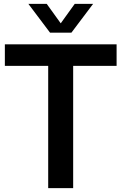

<svg xmlns="http://www.w3.org/2000/svg" viewBox="-20 -968 625 988"><path d="M228 0V-629H5V-740H580V-629H356.5V0ZM237.5 -800 126 -948H220.5L292.5 -848L364.5 -948H459L347.5 -800Z"/></svg>

Font: Encode Sans SemiCondensed SemiCondensed SemiBold
Style: Regular
Weight: 600
Width: 4
Designer: Multiple Designers
Foundry: Impallari Type
Version: Version 3.000; ttfautohint (v1.8.3) -l 8 -r 50 -G 200 -x 14 